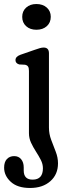

<svg xmlns="http://www.w3.org/2000/svg" viewBox="-52 -696 340 955"><path d="M129 -548Q97.5 -548 78 -565.8Q58.5 -583.5 58.5 -612Q58.5 -640.5 78 -658.2Q97.5 -676 129 -676Q161 -676 180.8 -658.2Q200.5 -640.5 200.5 -612.5Q200.5 -583.5 180.8 -565.8Q161 -548 129 -548ZM191.5 -61.5Q191.5 -29.5 202.8 0Q214 29.5 225.2 58.5Q236.5 87.5 236.5 116.5Q236.5 171.5 198.5 205.2Q160.5 239 97.5 239Q35 239 1.8 208.5Q-31.5 178 -31.5 138Q-31.5 110 -17.8 95.2Q-4 80.5 18.5 80.5Q40.5 80.5 53.2 96Q66 111.5 66 137V152Q66 198 111 197.5Q161.5 197 161.5 141Q161.5 120 151 99.5Q140.5 79 126.8 57.8Q113 36.5 102.5 14Q92 -8.5 92 -33.5V-343.5Q92 -359 87.2 -365.5Q82.5 -372 73 -374L43.5 -375.5Q25 -381 25 -397Q25 -414.5 49.5 -423.5L120 -448Q135.5 -453.5 146 -456.5Q156.5 -459.5 165 -459.5Q191.5 -459.5 191.5 -431Z"/></svg>

Font: Fraunces 72pt SuperSoft
Style: Regular
Weight: 400
Version: Version 1.000;[b76b70a41]